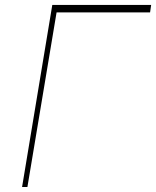

<svg xmlns="http://www.w3.org/2000/svg" viewBox="-20 -747 624 767"><path d="M583.8 -727.3 579.5 -697.4H206L89.5 0H68.2L188.9 -727.3Z"/></svg>

Font: Inter UI Thin
Style: Italic
Weight: 100
Italic angle: -9.39999°
Designer: Rasmus Andersson
Foundry: rsms
Version: 3.2;8d6f07862